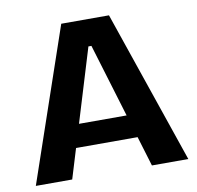

<svg xmlns="http://www.w3.org/2000/svg" viewBox="-75 -738 838 816"><g transform="rotate(-10 344.0 -330.0)"><path d="M15 0 241 -660H447L673 0H516L351 -545H338L172 0ZM141 -129V-228H567V-129Z"/></g></svg>

Font: Bricolage Grotesque 18pt
Style: Bold
Weight: 700
Designer: Mathieu Triay
Foundry: Atelier Triay
Version: Version 1.000;gftools[0.9.30]